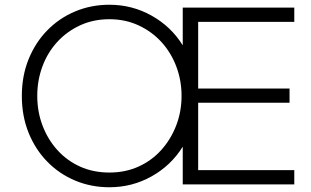

<svg xmlns="http://www.w3.org/2000/svg" viewBox="-20 -777 1310 809"><path d="M441 12Q364 12 297 -16Q230 -44 179.5 -95.5Q129 -147 100.5 -217.5Q72 -288 72 -373Q72 -457 100.5 -527.5Q129 -598 179.5 -649.5Q230 -701 297 -729Q364 -757 441 -757Q537 -757 619 -711Q701 -665 750 -586V-745H1220V-685H815V-404H1200V-344H815V-60H1220V0H750V-159Q701 -80 619 -34Q537 12 441 12ZM441 -50Q508 -50 563.5 -75Q619 -100 659.5 -145Q700 -190 722.5 -248.5Q745 -307 745 -373Q745 -438 723 -496.5Q701 -555 660.5 -599.5Q620 -644 564 -670Q508 -696 441 -696Q373 -696 317 -670Q261 -644 220.5 -599.5Q180 -555 158.5 -496.5Q137 -438 137 -373Q137 -307 159 -248.5Q181 -190 221.5 -145Q262 -100 317.5 -75Q373 -50 441 -50Z"/></svg>

Font: Plus Jakarta Sans Light
Style: Regular
Weight: 300
Designer: Gumpita Rahayu
Foundry: Tokotype
Version: Version 2.006; ttfautohint (v1.8.4.7-5d5b)